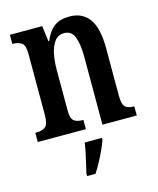

<svg xmlns="http://www.w3.org/2000/svg" viewBox="-115 -628 764 929"><g transform="rotate(-15 267.0 -163.0)"><path d="M17 0V-46H23Q50 -46 67 -58Q84 -70 84 -117V-423Q84 -467 67.5 -478.5Q51 -490 25 -490H21V-536H183L193 -458H197Q216 -504 245 -525.5Q274 -547 322 -547Q386 -547 420 -500.5Q454 -454 454 -352V-117Q454 -71 468 -58.5Q482 -46 509 -46H513V0H341V-340Q341 -403 327 -439.5Q313 -476 276 -476Q246 -476 228.5 -453Q211 -430 203.5 -393.5Q196 -357 196 -316V-112Q196 -69 211.5 -57.5Q227 -46 254 -46H258V0ZM205 208Q212 176 221.5 136Q231 96 236 61H322V71Q315 92 302.5 119Q290 146 275.5 173Q261 200 247 221H205Z"/></g></svg>

Font: Noto Serif Tamil ExtraCondensed SemiBold
Style: Italic
Weight: 600
Width: 2
Italic angle: -12°
Designer: Indian Type Foundry, Tom Grace, and the Monotype Design Team
Foundry: Monotype Imaging Inc.
Version: Version 2.003; ttfautohint (v1.8.4.7-5d5b)